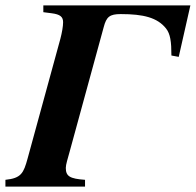

<svg xmlns="http://www.w3.org/2000/svg" viewBox="-33 -689 723 709"><path d="M670 -669H127V-644L158 -640C189 -636 200 -627 200 -607C200 -592 196 -569 190 -546L69 -104C54 -49 45 -31 -13 -25V0H281V-25C225 -29 210 -38 210 -69C210 -82 217 -102 225 -132L350 -589C360 -627 372 -637 413 -637C497 -637 548 -624 580 -584C596 -564 600 -535 600 -484L627 -479Z"/></svg>

Font: XITS
Style: Bold Italic
Weight: 700
Italic angle: -16.33°
Designer: MicroPress Inc., with final additions and corrections provided by Coen Hoffman, Elsevier (retired)
Version: Version 1.302